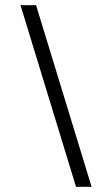

<svg xmlns="http://www.w3.org/2000/svg" viewBox="-20 -710 432 740"><path d="M59 -690H119L333 10H273Z"/></svg>

Font: D-DIN
Style: Regular
Weight: 400
Designer: Charles Nix
Foundry: Datto Inc.
Version: Version 1.00